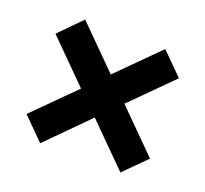

<svg xmlns="http://www.w3.org/2000/svg" viewBox="-84 -662 666 623"><g transform="rotate(20 249.5 -350.5)"><path d="M111 -137 37 -211 175 -349 36 -488 111 -564 250 -425 388 -563 462 -489 324 -351 463 -212 388 -137 249 -276Z"/></g></svg>

Font: Bitter
Style: Bold
Weight: 700
Designer: Sol Matas, and Bitter project Authors
Foundry: Sol Matas
Version: Version 2.001